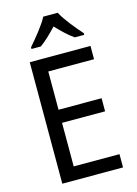

<svg xmlns="http://www.w3.org/2000/svg" viewBox="-138 -1017 776 1090"><g transform="rotate(-15 250.0 -472.0)"><path d="M314 -944H229C206 -899 154 -837 117 -794V-784H172C203 -806 237 -839 271 -875C305 -839 339 -806 372 -784H427V-794C391 -834 337 -899 314 -944ZM445 0V-78H176V-334H429V-411H176V-636H445V-714H88V0Z"/></g></svg>

Font: Noto Sans Bengali UI SemiCondensed
Style: Regular
Weight: 400
Width: 4
Designer: Jelle Bosma - Monotype Design Team
Foundry: Monotype Imaging Inc.
Version: Version 2.003